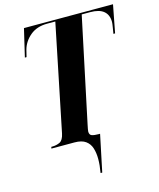

<svg xmlns="http://www.w3.org/2000/svg" viewBox="-133 -807 917 1110"><g transform="rotate(-15 325.5 -252.0)"><path d="M329 210Q333 187 335 166.5Q337 146 337 127Q337 92 328 63Q319 34 295.5 17Q272 0 229 0H91L93 -10H98Q124 -10 144.5 -20Q165 -30 173 -69L303 -704H254Q192 -704 152 -670.5Q112 -637 99 -589L89 -548H79L118 -714H651L619 -548H609Q612 -567 615.5 -587.5Q619 -608 619 -617Q619 -659 592.5 -681.5Q566 -704 511 -704H461L329 -80Q326 -65 324 -55Q322 -45 322 -40Q322 -20 336 -15Q350 -10 376 -10H385L339 210Z"/></g></svg>

Font: Noto Serif Display ExtraCondensed ExtraBold
Style: Italic
Weight: 800
Width: 2
Italic angle: -12°
Designer: Monotype Design Team
Foundry: Monotype Imaging Inc.
Version: Version 2.009